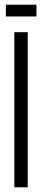

<svg xmlns="http://www.w3.org/2000/svg" viewBox="-20 -797 179 817"><path d="M41 0V-660H98V0ZM5 -727V-777H135V-727Z"/></svg>

Font: Bricolage Grotesque 96pt Condensed ExtraLight
Style: Regular
Weight: 200
Width: 3
Designer: Mathieu Triay
Foundry: Atelier Triay
Version: Version 1.001; ttfautohint (v1.8.4.7-5d5b);gftools[0.9.33.de